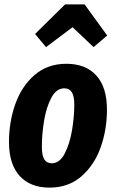

<svg xmlns="http://www.w3.org/2000/svg" viewBox="-20 -839 529 876"><path d="M21 -191Q21 -283 50 -364.5Q79 -446 138 -497Q197 -548 283 -548Q371 -548 419.5 -494.5Q468 -441 468 -339Q468 -247 439 -166Q410 -85 351 -34Q292 17 206 17Q118 17 69.5 -36.5Q21 -90 21 -191ZM319 -361Q319 -401 307.5 -418.5Q296 -436 273 -436Q237 -436 214 -392.5Q191 -349 181 -287.5Q171 -226 171 -170Q171 -130 182 -112Q193 -94 216 -94Q252 -94 275 -138Q298 -182 308.5 -244Q319 -306 319 -361ZM190 -624 140 -684 277 -819H366L469 -677L407 -624L311 -715Z"/></svg>

Font: Fira Sans Extra Condensed
Style: Bold Italic
Weight: 700
Width: 3
Italic angle: -8°
Designer: Carrois Corporate & Edenspiekermann AG
Foundry: Carrois Corporate GbR & Edenspiekermann AG
Version: Version 4.203